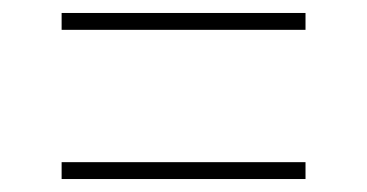

<svg xmlns="http://www.w3.org/2000/svg" viewBox="-20 -480 566 296"><path d="M75 -434H451V-460H75ZM75 -204H451V-230H75Z"/></svg>

Font: MV Cash Thin
Style: Regular
Weight: 100
Designer: Rodrigo Fuenzalida
Foundry: fragTYPE
Version: Version 1.100;Glyphs 3.1.2 (3151)